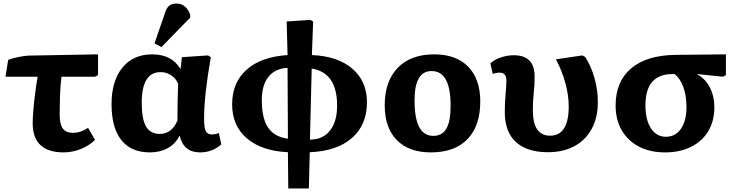

<svg xmlns="http://www.w3.org/2000/svg" viewBox="-20 -844 4156 1081"><path d="M338 14Q164 14 164 -151Q164 -177 167.5 -221Q171 -265 177.5 -316Q184 -367 192 -412H11L26 -507Q49 -516 83.5 -523Q118 -530 142 -531L532 -538V-421L515 -412H326Q319 -355 317.5 -295Q316 -235 316 -198Q316 -144 334 -120Q352 -96 391 -96Q412 -96 432 -102.5Q452 -109 476 -124L515 -57Q483 -24 435 -5Q387 14 338 14Z M824 14Q718 14 663 -55.5Q608 -125 608 -257Q608 -388 669 -463Q730 -538 837 -538Q946 -538 995 -457H997L1004 -522L1151 -532L1167 -522Q1148 -414 1138.5 -329Q1129 -244 1129 -174Q1129 -124 1138.5 -105.5Q1148 -87 1174 -87Q1181 -87 1191.5 -89Q1202 -91 1212 -95L1226 -31Q1175 14 1106 14Q1014 14 992 -79H990Q968 -34 924.5 -10Q881 14 824 14ZM880 -90Q947 -90 979 -165Q979 -217 980 -274Q981 -331 983 -372Q971 -402 944 -420Q917 -438 884 -438Q778 -438 778 -265Q778 -173 802.5 -131.5Q827 -90 880 -90ZM889 -579 850 -600 906 -762Q916 -797 931 -810.5Q946 -824 973 -824Q1027 -824 1051 -762V-745Z M1603 217 1601 13Q1453 6 1370 -65Q1287 -136 1287 -256Q1287 -379 1368 -451.5Q1449 -524 1599 -534L1594 -723L1727 -732L1743 -723L1736 -534Q1881 -528 1963.5 -457.5Q2046 -387 2046 -268Q2046 -141 1961.5 -67Q1877 7 1724 13L1719 217ZM1601 -63 1599 -462Q1528 -458 1491 -411Q1454 -364 1454 -280Q1454 -178 1489.5 -125.5Q1525 -73 1601 -63ZM1725 -58Q1798 -58 1838 -109Q1878 -160 1878 -249Q1878 -435 1735 -458Z M2406 14Q2282 14 2214 -55.5Q2146 -125 2146 -251Q2146 -386 2219 -462Q2292 -538 2425 -538Q2548 -538 2616 -468.5Q2684 -399 2684 -273Q2684 -135 2612 -60.5Q2540 14 2406 14ZM2420 -79Q2469 -79 2493 -119.5Q2517 -160 2517 -250Q2517 -444 2410 -444Q2314 -444 2314 -280Q2314 -177 2340.5 -128Q2367 -79 2420 -79Z M3065 13Q2947 13 2884.5 -44.5Q2822 -102 2822 -213Q2822 -266 2826.5 -313.5Q2831 -361 2831 -391Q2831 -435 2793 -435Q2774 -435 2754 -428L2741 -488Q2765 -509 2801 -521Q2837 -533 2873 -533Q2990 -533 2990 -413Q2990 -364 2985 -320.5Q2980 -277 2980 -224Q2980 -80 3077 -80Q3182 -80 3182 -245Q3182 -308 3163 -377Q3144 -446 3110 -510L3259 -532L3275 -523Q3308 -472 3327 -405Q3346 -338 3346 -269Q3346 -182 3311.5 -118.5Q3277 -55 3214 -21Q3151 13 3065 13Z M3724 14Q3640 14 3577.5 -18.5Q3515 -51 3480.5 -110.5Q3446 -170 3446 -250Q3446 -385 3533.5 -459Q3621 -533 3783 -535L4067 -538V-421L4051 -412L3906 -427V-425Q3951 -401 3976.5 -351.5Q4002 -302 4002 -241Q4002 -163 3968 -106Q3934 -49 3871.5 -17.5Q3809 14 3724 14ZM3729 -74Q3783 -74 3814 -119Q3845 -164 3845 -241Q3845 -305 3827.5 -353.5Q3810 -402 3778 -427H3766Q3614 -427 3614 -251Q3614 -169 3645 -121.5Q3676 -74 3729 -74Z"/></svg>

Font: Literata 7pt
Style: Bold
Weight: 700
Designer: Latin by Veronika Burian and Jose Scaglione. Greek by Irene Vlachou. Cyrillic by Vera Evstafieva.
Foundry: TypeTogether
Version: Version 3.002